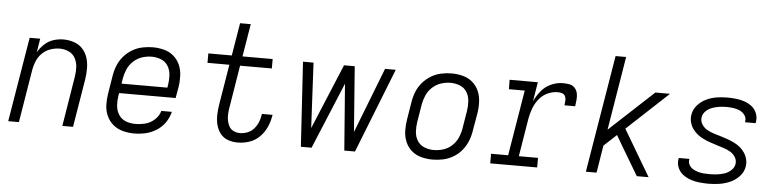

<svg xmlns="http://www.w3.org/2000/svg" viewBox="-45 -962 4842 1198"><g transform="rotate(5 2376.0 -363.5)"><path d="M29 0H96L151 -335Q156 -363 168 -390.5Q180 -418 202.5 -439Q225 -460 253.5 -469.5Q282 -479 310 -479Q341 -479 367.5 -466.5Q394 -454 407.5 -428.5Q421 -403 422.5 -373Q424 -343 419 -313L368 0H435L485 -303Q490 -337 490 -371.5Q490 -406 480 -437.5Q470 -469 448.5 -492.5Q427 -516 395 -527Q363 -538 329 -538Q298 -538 267 -528.5Q236 -519 211 -496Q186 -473 169 -444L183 -530H117Z M819 8Q854 8 889.5 0Q925 -8 957.5 -28.5Q990 -49 1011.5 -80.5Q1033 -112 1041 -147H975Q967 -116 941 -92Q915 -68 883 -60Q851 -52 819 -52Q788 -52 760 -63Q732 -74 716 -99Q700 -124 697.5 -155Q695 -186 700 -218L703 -235H1057L1069 -303Q1075 -339 1073.5 -375.5Q1072 -412 1058.5 -443.5Q1045 -475 1019 -497.5Q993 -520 958.5 -529Q924 -538 888 -538Q856 -538 822.5 -531Q789 -524 759 -506Q729 -488 706 -461Q683 -434 670.5 -402Q658 -370 653 -337L635 -227Q629 -191 630 -154.5Q631 -118 645.5 -86Q660 -54 686.5 -32Q713 -10 747.5 -1Q782 8 819 8ZM713 -295 718 -328Q723 -357 735.5 -386Q748 -415 772.5 -437.5Q797 -460 827 -469.5Q857 -479 887 -479Q917 -479 945.5 -467.5Q974 -456 989 -430.5Q1004 -405 1006 -374.5Q1008 -344 1003 -313L1000 -295Z M1466 8Q1502 8 1538 -3.5Q1574 -15 1602 -42.5Q1630 -70 1645.5 -104Q1661 -138 1667 -174L1669 -183H1603L1601 -177Q1598 -153 1588.5 -130.5Q1579 -108 1562.5 -89Q1546 -70 1522.5 -61Q1499 -52 1476 -52Q1455 -52 1436.5 -60.5Q1418 -69 1408 -86.5Q1398 -104 1394.5 -124Q1391 -144 1392 -165Q1393 -186 1397 -207L1440 -471H1639V-530H1450L1484 -735H1417L1383 -530H1236V-471H1373L1331 -217Q1326 -185 1325 -153Q1324 -121 1331.5 -91Q1339 -61 1357.5 -37Q1376 -13 1405 -2.5Q1434 8 1466 8Z M1862 0H1929L2102 -416L2134 0H2201L2410 -530H2343L2184 -121L2153 -530H2086L1916 -122L1895 -530H1829Z M2687 8Q2720 8 2753 1Q2786 -6 2816.5 -24Q2847 -42 2869.5 -69.5Q2892 -97 2904.5 -128.5Q2917 -160 2922 -193L2941 -303Q2947 -339 2945.5 -375.5Q2944 -412 2930.5 -443.5Q2917 -475 2891 -497.5Q2865 -520 2830.5 -529Q2796 -538 2760 -538Q2728 -538 2694.5 -531Q2661 -524 2631 -506Q2601 -488 2578 -461Q2555 -434 2542.5 -402Q2530 -370 2525 -337L2507 -227Q2501 -191 2502 -155Q2503 -119 2516.5 -87Q2530 -55 2556 -32.5Q2582 -10 2616.5 -1Q2651 8 2687 8ZM2689 -52Q2658 -52 2630 -63.5Q2602 -75 2586.5 -100Q2571 -125 2569 -156Q2567 -187 2572 -218L2590 -328Q2595 -357 2607.5 -386Q2620 -415 2644.5 -437.5Q2669 -460 2699 -469.5Q2729 -479 2759 -479Q2789 -479 2817.5 -467.5Q2846 -456 2861 -430.5Q2876 -405 2878 -374.5Q2880 -344 2875 -313L2857 -203Q2852 -173 2839.5 -144Q2827 -115 2802.5 -92.5Q2778 -70 2748 -61Q2718 -52 2689 -52Z M3048 0H3342V-60H3222L3261 -298Q3267 -331 3278.5 -362.5Q3290 -394 3312 -422Q3334 -450 3365.5 -464.5Q3397 -479 3430 -479Q3444 -479 3457.5 -474.5Q3471 -470 3476.5 -457Q3482 -444 3481 -430Q3480 -416 3478 -401H3545Q3548 -422 3550 -442.5Q3552 -463 3548 -482.5Q3544 -502 3530.5 -516.5Q3517 -531 3497 -534.5Q3477 -538 3456 -538Q3420 -538 3383.5 -522Q3347 -506 3321.5 -475Q3296 -444 3280 -409L3300 -530H3123L3124 -471H3223L3155 -60H3048Z M3647 0H3714L3742 -172L3821 -245L3853 -190L3966 0H4040L3869 -289L4128 -530H4036L3759 -273L3835 -735H3769Z M4415 8Q4449 8 4482.5 3Q4516 -2 4549 -16Q4582 -30 4607.5 -57.5Q4633 -85 4638 -119Q4642 -143 4636 -165.5Q4630 -188 4617.5 -206.5Q4605 -225 4587.5 -239Q4570 -253 4549 -263Q4528 -273 4506.5 -280.5Q4485 -288 4463 -294.5Q4441 -301 4419 -308Q4397 -315 4377.5 -326.5Q4358 -338 4345.5 -358.5Q4333 -379 4337 -403Q4341 -425 4359 -441.5Q4377 -458 4399 -465.5Q4421 -473 4442.5 -476Q4464 -479 4486 -479Q4508 -479 4529.5 -476Q4551 -473 4570 -464.5Q4589 -456 4601.5 -438Q4614 -420 4610 -398Q4610 -396 4609 -394H4676Q4677 -398 4677 -401Q4682 -429 4672 -455Q4662 -481 4641.5 -497.5Q4621 -514 4595 -523Q4569 -532 4541.5 -535Q4514 -538 4486 -538Q4454 -538 4421 -533Q4388 -528 4356.5 -513.5Q4325 -499 4301 -472Q4277 -445 4272 -412Q4268 -388 4274 -365Q4280 -342 4292.5 -324Q4305 -306 4322.5 -292Q4340 -278 4360.5 -268Q4381 -258 4403 -250.5Q4425 -243 4447 -236Q4469 -229 4491 -222Q4513 -215 4532.5 -203.5Q4552 -192 4564.5 -172Q4577 -152 4573 -128Q4569 -105 4549.5 -88Q4530 -71 4507 -64Q4484 -57 4461 -54.5Q4438 -52 4416 -52Q4397 -52 4379 -53.5Q4361 -55 4344 -60Q4327 -65 4312 -74Q4297 -83 4288.5 -98.5Q4280 -114 4283 -132Q4283 -134 4284 -136H4218Q4216 -133 4216 -129Q4211 -100 4222.5 -74Q4234 -48 4255.5 -32Q4277 -16 4303.5 -7Q4330 2 4358.5 5Q4387 8 4415 8Z"/></g></svg>

Font: Iosevka Sparkle Light Oblique
Style: Regular
Weight: 300
Italic angle: -9°
Designer: Belleve Invis
Foundry: Belleve Invis
Version: Version 4.5.0; ttfautohint (v1.8.3)